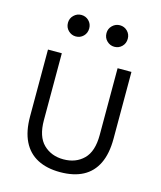

<svg xmlns="http://www.w3.org/2000/svg" viewBox="-108 -781 729 871"><g transform="rotate(15 256.5 -345.0)"><path d="M256 12Q194 12 150 -11Q106 -34 83 -80.5Q60 -127 60 -197V-511H125V-197Q125 -120 162 -84Q199 -48 256 -48Q314 -48 350.5 -84Q387 -120 387 -197V-511H452V-197Q452 -127 429.5 -80.5Q407 -34 363.5 -11Q320 12 256 12ZM166 -601Q146 -601 131 -615.5Q116 -630 116 -652Q116 -673 131 -687.5Q146 -702 166 -702Q187 -702 201.5 -687.5Q216 -673 216 -652Q216 -630 201.5 -615.5Q187 -601 166 -601ZM347 -601Q327 -601 312 -615.5Q297 -630 297 -652Q297 -673 312 -687.5Q327 -702 347 -702Q368 -702 382.5 -687.5Q397 -673 397 -652Q397 -630 382.5 -615.5Q368 -601 347 -601Z"/></g></svg>

Font: TikTok Sans 24pt Light
Style: Regular
Weight: 300
Version: Version 4.000